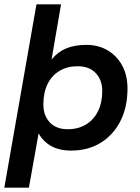

<svg xmlns="http://www.w3.org/2000/svg" viewBox="-26 -688 650 890"><path d="M-6 182 143 -668H257L213 -412Q241 -447 280.5 -463.5Q320 -480 374 -480Q431 -480 474 -454Q517 -428 541 -383Q565 -338 565 -278Q565 -191 532 -126.5Q499 -62 440.5 -26Q382 10 304 10Q248 10 210.5 -11.5Q173 -33 153 -70L108 182ZM288 -89Q336 -89 372 -110.5Q408 -132 428 -172Q448 -212 448 -266Q448 -317 418 -349Q388 -381 334 -381Q286 -381 250 -359.5Q214 -338 194.5 -298.5Q175 -259 175 -204Q175 -153 204.5 -121Q234 -89 288 -89Z"/></svg>

Font: Gantari SemiBold
Style: Italic
Weight: 600
Italic angle: -10°
Designer: Anugrah Pasau
Foundry: Lafontype
Version: Version 1.000